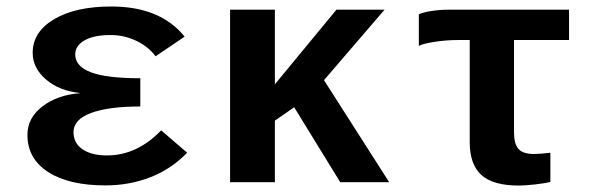

<svg xmlns="http://www.w3.org/2000/svg" viewBox="-20 -558 1840 588"><path d="M307.6 -82Q399.4 -82 473.6 -158.7L553.2 -90.3Q504.4 -40 440.2 -15.1Q376 9.8 303.2 9.8Q190.9 9.8 127.4 -31.2Q64 -72.3 64 -145Q64 -196.8 109.6 -231.9Q155.3 -267.1 224.1 -272.5V-273.4Q161.6 -279.8 120.8 -314.7Q80.1 -349.6 80.1 -396.5Q80.1 -460 145.5 -499Q210.9 -538.1 320.8 -538.1Q471.2 -538.1 545.4 -445.8L456.5 -385.7Q433.6 -416 396.7 -433.3Q359.9 -450.7 318.8 -450.7Q267.1 -450.7 238.8 -434.3Q210.4 -418 210.4 -391.1Q210.4 -355 258.3 -336.7Q306.2 -318.4 409.7 -318.4V-231.9Q312 -231.9 258.5 -211.9Q205.1 -191.9 205.1 -153.3Q205.1 -119.6 232.7 -100.8Q260.3 -82 307.6 -82Z M1022 0 880.9 -229.5 821.8 -188.5V0H684.6V-528.3H821.8V-299.8L1010.3 -528.3H1157.7L972.2 -312.5L1171.9 0Z M1385.7 -435.5Q1345.7 -435.5 1309.6 -429.7Q1273.4 -423.8 1262.7 -417.5V-514.2Q1274.4 -520 1300.5 -524.2Q1326.7 -528.3 1352.1 -528.3H1722.7V-435.5H1554.2V-152.3Q1554.2 -117.2 1567.9 -101.8Q1581.5 -86.4 1615.2 -86.4Q1634.3 -86.4 1665.5 -90.3V-1Q1649.9 3.4 1618.9 6.8Q1587.9 10.3 1569.3 10.3Q1489.7 10.3 1454.1 -22.2Q1418.5 -54.7 1418.5 -122.6V-435.5Z"/></svg>

Font: Liberation Mono
Style: Bold
Weight: 700
Monospace: yes
Designer: Steve Matteson
Foundry: Ascender Corporation
Version: Version 2.1.5